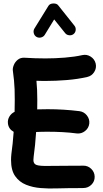

<svg xmlns="http://www.w3.org/2000/svg" viewBox="-20 -1046 596 1111"><path d="M25.9 -331.5Q23.4 -353 34.4 -371.6Q45.4 -390.1 64.5 -398.9Q65.4 -435.1 65.4 -468.8Q65.4 -503.4 64.5 -529.5Q63.5 -555.7 61 -581.1Q58.6 -606.4 54.2 -638.7Q52.7 -652.3 60.1 -670.2Q67.4 -688 83.3 -700.7Q99.1 -713.4 122.6 -711.9Q152.8 -710 182.9 -709Q212.9 -708 242.7 -708Q297.9 -708 355.5 -712.6Q413.1 -717.3 456.1 -727.1Q481.9 -732.9 504.6 -718.5Q527.3 -704.1 533.7 -678.2Q539.6 -651.9 525.1 -629.2Q510.7 -606.4 484.9 -600.6Q429.7 -587.9 366.5 -582.8Q303.2 -577.6 242.7 -577.6Q230 -577.6 216.8 -577.9Q203.6 -578.1 190.9 -578.6Q193.4 -552.2 194.6 -526.4Q195.8 -500.5 195.8 -468.8Q195.8 -441.9 195.3 -413.1Q224.6 -414.1 256.3 -414.1Q348.1 -414.1 439.5 -402.8Q465.8 -399.4 482.7 -378.2Q499.5 -356.9 496.6 -330.6Q493.2 -304.2 471.9 -287.6Q450.7 -271 424.3 -273.9Q382.8 -279.3 341.1 -281.5Q299.3 -283.7 256.3 -283.7Q238.8 -283.7 222.2 -283.4Q205.6 -283.2 189 -282.2Q186.5 -244.1 182.9 -208Q179.2 -171.9 174.8 -139.6Q173.3 -130.4 173.3 -119.6Q173.3 -97.7 191.7 -91.3Q210 -85 256.6 -85.9Q303.2 -86.9 387.2 -86.9Q406.7 -86.9 425 -86.9Q443.4 -86.9 461.4 -87.4Q488.3 -87.9 507.8 -69.1Q527.3 -50.3 527.8 -23.4Q528.3 3.4 509.3 22.5Q490.2 41.5 463.4 42Q444.8 42.5 425.8 42.5Q406.7 42.5 387.2 42.5Q351.6 42.5 306.4 44.2Q261.2 45.9 215.3 42.2Q169.4 38.6 130.6 22.9Q91.8 7.3 67.9 -26.6Q43.9 -60.5 43.9 -119.6Q43.9 -137.7 45.9 -155.3Q49.8 -183.1 53.2 -215.6Q56.6 -248 59.1 -283.2Q29.8 -299.3 25.9 -331.5ZM190.4 -833Q178.7 -840.3 175.3 -854.5Q171.9 -868.7 179.2 -880.9L260.3 -1012.2Q268.6 -1025.4 288.6 -1025.9Q308.6 -1026.4 316.9 -1015.1L410.6 -897.5Q419.4 -886.7 418 -872.1Q416.5 -857.4 405.3 -848.6Q394.5 -840.3 379.9 -842Q365.2 -843.8 356.9 -854.5L293.5 -933.6L238.8 -844.2Q231.4 -832.5 217 -829.1Q202.6 -825.7 190.4 -833Z"/></svg>

Font: Mikhak-FD Bold
Style: Regular
Weight: 700
Designer: Amin Abedi
Version: Version 3.3